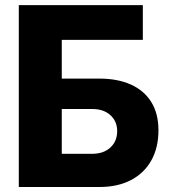

<svg xmlns="http://www.w3.org/2000/svg" viewBox="-20 -748 684 768"><path d="M55.2 0V-727.5H551.3V-588.4H227.1V-433.6H377.9Q450.2 -433.6 503.2 -409.9Q556.2 -386.2 585 -340.1Q613.8 -293.9 613.8 -226.6Q613.8 -157.2 585.2 -106.2Q556.6 -55.2 503.7 -27.6Q450.7 0 377.9 0ZM227.1 -132.8H348.6Q394.5 -132.8 421.6 -158Q448.7 -183.1 448.7 -223.6Q448.7 -262.7 421.6 -287.4Q394.5 -312 348.6 -312H227.1Z"/></svg>

Font: Inter 17pt ExtraBold
Style: Regular
Weight: 800
Version: Version 4.001;git-66647c0bb